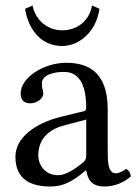

<svg xmlns="http://www.w3.org/2000/svg" viewBox="-20 -667 497 697"><path d="M293 -48C299 -17 310 10 360 10C398 10 434 -7 455 -27C453 -39 449 -48 438 -54C431 -48 414 -38 401 -38C372 -38 371 -77 371 -123V-270C371 -412 293 -439 220 -439C138 -439 55 -385 55 -328C55 -304 67 -292 90 -292C119 -292 137 -313 137 -326C137 -333 136 -340 134 -344C133 -347 132 -353 132 -364C132 -395 174 -406 212 -406C246 -406 293 -389 293 -276C293 -269 290 -265 287 -264L201 -243C105 -219 36 -166 36 -98C36 -16 92 10 162 10C197 10 227 2 271 -32L291 -48ZM293 -233V-101C293 -88 287 -81 279 -75C253 -54 219 -31 191 -31C141 -31 119 -71 119 -102C119 -147 140 -193 214 -212ZM98 -647 71 -635C85 -550 136 -500 206 -500C265 -500 329 -549 341 -635L314 -647C304 -589 258 -557 206 -557C152 -557 109 -594 98 -647Z"/></svg>

Font: Libertinus Serif
Style: Regular
Weight: 400
Designer: Philipp H. Poll, Khaled Hosny
Foundry: Caleb Maclennan
Version: Version 7.050;RELEASE